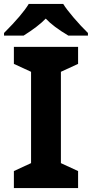

<svg xmlns="http://www.w3.org/2000/svg" viewBox="-38 -951 464 971"><path d="M356.9 0H32.2V-85.9L119.1 -126V-587.9L32.2 -627.9V-713.9H356.9V-627.9L270 -587.9V-126L356.9 -85.9ZM-17.6 -771V-784.2Q74.7 -876.5 107.4 -931.2H281.7Q296.9 -905.8 334.2 -862.1Q371.6 -818.4 406.7 -784.2V-771H307.6Q231 -816.4 193.4 -856.9Q155.3 -817.4 81.5 -771Z"/></svg>

Font: NotoSans-Bold
Style: Bold
Weight: 700
Designer: Monotype Design team
Foundry: Monotype Imaging Inc.
Version: Version 1.04